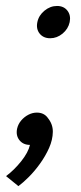

<svg xmlns="http://www.w3.org/2000/svg" viewBox="-38 -478 271 644"><path d="M62.5 8Q39.8 8 27.2 -7.8Q14.7 -23.5 19.3 -46.2Q22.8 -61.7 33 -73.8Q43.2 -85.8 57.1 -93.1Q71 -100.3 85.5 -100.3Q108.2 -100.3 120.8 -84.6Q133.3 -68.8 127.7 -46.2Q125.2 -31.7 115 -19.1Q104.8 -6.5 91.4 0.8Q78 8 62.5 8ZM-17.7 112.7Q9.3 92.7 33.1 62.9Q56.8 33.2 62.5 8L121.3 -83.7Q139.5 -62.3 139.2 -35.8Q138.8 -9.2 126.7 18.2Q114.5 45.5 96.1 71.1Q77.7 96.7 58.1 116.1Q38.5 135.5 23.7 146.3ZM130.3 -349.7Q107.5 -349.7 95 -365.3Q82.5 -381 87.3 -403.8Q92 -426.5 111.2 -442.2Q130.5 -458 153.3 -458Q176 -458 188.2 -442.2Q200.3 -426.5 195.7 -403.8Q190.8 -381 171.9 -365.3Q153 -349.7 130.3 -349.7Z"/></svg>

Font: Epunda Sans Light
Style: Italic
Weight: 300
Italic angle: -12.0243°
Designer: Simon Atzbach
Foundry: typofactur
Version: Version 2.204